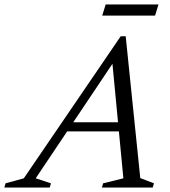

<svg xmlns="http://www.w3.org/2000/svg" viewBox="-86 -843 762 863"><path d="M183.5 -252.5 197.5 -293.5H511.5L497.5 -252.5ZM544.5 -42.5 606 -19 600.5 0H372L377.5 -19L468.5 -41.5L415.5 -597.5H447L74.5 -41.5L143 -19L137.5 0H-66.5L-61 -19L21 -41.5L456.5 -680H479ZM373.5 -773 389 -823H626.5L611 -773Z"/></svg>

Font: Newsreader Text
Style: Italic
Weight: 400
Italic angle: -17°
Designer: Hugues Gentile
Foundry: Production Type
Version: Version 1.001